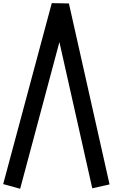

<svg xmlns="http://www.w3.org/2000/svg" viewBox="-20 -1213 710 1204"><path d="M106.4 -29.3Q70.3 -39.1 0 -58.6Q101.6 -436.5 304.7 -1193.4Q340.8 -1192.4 412.1 -1191.4Q497.1 -812.5 667 -56.6Q630.9 -47.9 558.6 -32.2Q490.2 -337.9 352.5 -949.2Q270.5 -642.6 106.4 -29.3Z"/></svg>

Font: Hector
Style: bold
Weight: 400
Designer: Cristian Lopez
Version: Version 1.0